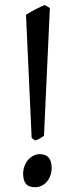

<svg xmlns="http://www.w3.org/2000/svg" viewBox="-20 -743 312 782"><path d="M190.4 -60.1Q190.4 -43 185.3 -28.6Q180.2 -14.2 171.1 -3.4Q162.1 7.3 149.7 13.4Q137.2 19.5 123 19.5Q96.7 19.5 85.4 5.4Q74.2 -8.8 74.2 -35.2Q74.2 -51.8 79.6 -66.2Q85 -80.6 94.2 -91.6Q103.5 -102.5 116 -108.9Q128.4 -115.2 142.1 -115.2Q166.5 -115.2 178.5 -100.8Q190.4 -86.4 190.4 -60.1ZM159.2 -189.9Q149.9 -183.1 142.6 -179Q135.3 -174.8 123 -170.9L108.9 -181.2L85.9 -682.6Q104.5 -694.8 125 -705.3Q145.5 -715.8 162.1 -722.7L183.1 -710.4Z"/></svg>

Font: Gentium Plus Viet
Style: Regular
Weight: 400
Designer: J. Victor Gaultney, Annie Olsen, Iska Routamaa, Becca Hirsbrunner
Foundry: SIL International
Version: Version 5.000